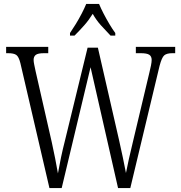

<svg xmlns="http://www.w3.org/2000/svg" viewBox="-20 -951 916 971"><path d="M83 -632Q75 -664 62.5 -673Q50 -682 21 -682H11V-714H224V-682H203Q172 -682 161 -673.5Q150 -665 150 -648Q150 -639 153 -624.5Q156 -610 160 -591L242 -231Q252 -185 259 -149.5Q266 -114 273 -74Q280 -114 288.5 -154.5Q297 -195 309 -242L423 -710H475L582 -243Q593 -194 601.5 -153.5Q610 -113 617 -76Q630 -143 652 -233L735 -582Q740 -602 743.5 -619.5Q747 -637 747 -648Q747 -666 735 -674Q723 -682 691 -682H667V-714H866V-682H852Q823 -682 810.5 -671Q798 -660 787 -618L639 0H577L438 -611L292 0H230ZM334 -784Q347 -803 363 -829Q379 -855 393 -882Q407 -909 416 -931H481Q490 -909 504 -882Q518 -855 533.5 -829Q549 -803 563 -784V-771H539Q513 -798 490 -823.5Q467 -849 449 -881Q429 -849 406.5 -823.5Q384 -798 357 -771H334Z"/></svg>

Font: Noto Serif Condensed Light
Style: Regular
Weight: 300
Width: 3
Designer: Monotype Design Team
Foundry: Monotype Imaging Inc.
Version: Version 2.013